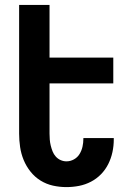

<svg xmlns="http://www.w3.org/2000/svg" viewBox="-20 -755 540 783"><path d="M251 8Q223 8 196 2Q169 -4 145.5 -18.5Q122 -33 104.5 -55Q87 -77 76.5 -102.5Q66 -128 62 -155.5Q58 -183 58 -210V-735H182V-520H442V-415H182V-210Q182 -198 183 -185.5Q184 -173 187 -161Q190 -149 194.5 -137.5Q199 -126 207.5 -116.5Q216 -107 227.5 -102Q239 -97 251 -97Q267 -97 281.5 -105Q296 -113 304.5 -127Q313 -141 316.5 -157Q320 -173 320 -189V-192H444V-186Q444 -160 438.5 -134.5Q433 -109 421.5 -86Q410 -63 392 -44.5Q374 -26 351 -14Q328 -2 302.5 3Q277 8 251 8Z"/></svg>

Font: Iosevka Term Curly Extrabold
Style: Regular
Weight: 800
Designer: Belleve Invis
Foundry: Belleve Invis
Version: Version 32.3.0